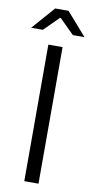

<svg xmlns="http://www.w3.org/2000/svg" viewBox="-97 -871 444 910"><g transform="rotate(10 124.5 -416.0)"><path d="M89.8 0V-657.2H158.2V0ZM-4.4 -721.7 91.8 -831.5H156.2L252.4 -721.7H196.3L126 -791.5H122.1L51.8 -721.7Z"/></g></svg>

Font: Varta Light Light
Style: Regular
Weight: 300
Version: Version 1.004